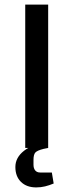

<svg xmlns="http://www.w3.org/2000/svg" viewBox="-20 -645 320 837"><path d="M90 -625H190V0H90ZM138 172Q96 172 71.5 148Q47 124 47 83Q47 42 84.5 12.5Q122 -17 180 -24L190 0L170 4Q142 11 134 20Q126 29 126 52V73Q126 89 133.5 98Q141 107 155 107H206L214 155Q195 163 176.5 167.5Q158 172 138 172Z"/></svg>

Font: Changa
Style: Regular
Weight: 400
Designer: Eduardo Rodriguez Tunni
Foundry: Eduardo Rodriguez Tunni
Version: Version 3.003